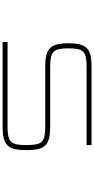

<svg xmlns="http://www.w3.org/2000/svg" viewBox="365 -1106 740 1511"><g transform="rotate(90 735.5 -350.0)"><path d="M1121 -700H504.5C361 -700 320.5 -660.5 320 -517.5C320.5 -375 361 -335.5 504.5 -335.5H975.5C1097.5 -335.5 1121 -312 1121 -190V-184.5C1121 -62.5 1097.5 -39 975.5 -39H310V0H976.5C1121 0 1161 -40 1161 -184.5V-190C1161 -334.5 1121 -374.5 976.5 -374.5H505.5C384.5 -374.5 360.5 -397.5 360 -518C360.5 -638 384.5 -661 505.5 -661H1121ZM320 -515.5V-520C320 -519 320 -518.5 320 -517.5Z"/></g></svg>

Font: Melete UltraLight
Style: Regular
Weight: 200
Width: 6
Designer: Sora Sagano
Foundry: DOT COLON
Version: Version 0.200;FEAKit 1.0